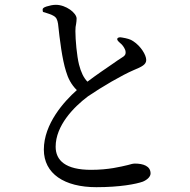

<svg xmlns="http://www.w3.org/2000/svg" viewBox="-20 -762 790 797"><path d="M467 -602C465 -597 469 -592 478 -584C487 -577 495 -567 500 -554C502 -547 502 -541 500 -536C496 -528 490 -526 483 -521C474 -515 464 -509 452 -500C420 -478 377 -449 343 -423C327 -439 316 -463 308 -494C299 -530 293 -596 293 -633C293 -646 294 -655 296 -663C297 -670 298 -677 298 -685C298 -708 254 -742 212 -742C199 -742 186 -739 173 -735C161 -731 156 -727 157 -721C157 -716 158 -712 160 -712L167 -710C178 -706 191 -703 201 -697C214 -690 218 -681 221 -663C228 -597 238 -516 254 -466C262 -438 276 -410 299 -388C246 -341 162 -248 162 -141C162 -41 247 15 380 15C478 15 545 2 573 -8C592 -16 605 -29 605 -42C605 -73 574 -83 540 -83C533 -83 524 -81 511 -77C481 -70 431 -57 358 -57C252 -57 211 -96 211 -153C211 -240 285 -317 345 -362C402 -401 486 -450 535 -471C569 -485 587 -494 587 -513C587 -534 564 -571 533 -591C522 -599 506 -603 488 -606C476 -609 469 -606 467 -602Z"/></svg>

Font: 寒蝉锦书宋 CompactLight
Style: Bold
Weight: 400
Width: 4
Designer: 寒蝉锦书宋{Warren} 思源宋体{Ryoko NISHIZUKA 西塚涼子 (kana & ideographs); Frank Grießhammer (Latin, Greek & Cyrillic); Wenlong ZHANG 
Foundry: Adobe & ChillType
Version: Version 2.000;Glyphs 3.1.1 (3135)